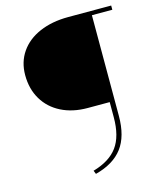

<svg xmlns="http://www.w3.org/2000/svg" viewBox="-126 -749 884 1054"><g transform="rotate(-15 315.5 -222.5)"><path d="M607 -634H491V-62Q491 54 441 120Q391 186 287 213L279 193Q374 166 418 106Q462 46 462 -62V-148H337Q252 -148 187.5 -180.5Q123 -213 87.5 -272.5Q52 -332 52 -411Q52 -485 90.5 -541Q129 -597 199.5 -627.5Q270 -658 363 -658H607Z"/></g></svg>

Font: Ysabeau Extralight
Style: Regular
Weight: 200
Designer: Christian Thalmann (Catharsis Fonts)
Version: Version 0.003